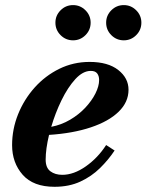

<svg xmlns="http://www.w3.org/2000/svg" viewBox="-20 -708 563 738"><path d="M388 -620.9Q388 -648.6 407.9 -668.5Q427.8 -688.4 455.9 -688.4Q483.6 -688.4 503.5 -668.5Q523.4 -648.6 523.4 -620.9Q523.4 -592.8 503.5 -572.9Q483.6 -553 455.9 -553Q427.8 -553 407.9 -572.9Q388 -592.8 388 -620.9ZM193 -620.9Q193 -648.6 212.9 -668.5Q232.8 -688.4 260.9 -688.4Q288.6 -688.4 308.5 -668.5Q328.4 -648.6 328.4 -620.9Q328.4 -592.8 308.5 -572.9Q288.6 -553 260.9 -553Q232.8 -553 212.9 -572.9Q193 -592.8 193 -620.9ZM155.5 -94.5Q155.5 -63 173.8 -49.5Q192 -36 219.5 -36Q263.5 -36 309.8 -68.5Q356 -101 388 -150.5L420.5 -129.5Q397 -94 364.5 -62Q332 -30 288.8 -10Q245.5 10 189.5 10Q108 10 67.2 -36.2Q26.5 -82.5 26.5 -150Q26.5 -211.5 49.5 -268.8Q72.5 -326 113.2 -371.5Q154 -417 208 -443.5Q262 -470 324.5 -470Q395 -470 434.5 -439Q474 -408 474 -363Q474 -315.5 436 -278.5Q398 -241.5 329.2 -218.5Q260.5 -195.5 168.5 -189.5Q155.5 -135 155.5 -94.5ZM329 -435.5Q298.5 -435.5 269.5 -403.8Q240.5 -372 216.5 -322.8Q192.5 -273.5 177 -220.5Q216 -228 249.5 -247.8Q283 -267.5 308 -294.2Q333 -321 347 -349Q361 -377 361 -400.5Q361 -416 353.5 -425.8Q346 -435.5 329 -435.5Z"/></svg>

Font: Bodoni* 06pt
Style: Bold Italic
Weight: 700
Italic angle: -13°
Version: Version 2.3